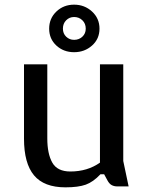

<svg xmlns="http://www.w3.org/2000/svg" viewBox="-20 -792 639 824"><path d="M298 -772Q343 -772 375 -742.5Q407 -713 407 -669Q407 -625 375 -596.5Q343 -568 298 -568Q253 -568 222 -596.5Q191 -625 191 -669Q191 -713 222 -742.5Q253 -772 298 -772ZM298 -621Q319 -621 333.5 -634.5Q348 -648 348 -669Q348 -691 333.5 -705Q319 -719 298 -719Q278 -719 264 -705Q250 -691 250 -669Q250 -648 264 -634.5Q278 -621 298 -621ZM83 -197V-516H183V-198Q183 -132 204.5 -94Q226 -56 282 -56Q355 -56 409 -94V-516H509V-101L532 8H483Q470 8 459.5 2.5Q449 -3 441 -18L427 -44H411Q380 -11 348 0.5Q316 12 261 12Q169 12 126 -39.5Q83 -91 83 -197Z"/></svg>

Font: Voces
Style: Regular
Weight: 400
Designer: Ana Paula Megda, Pablo Ugerman
Foundry: Ana Paula Megda, Pablo Ugerman
Version: Version 1.100